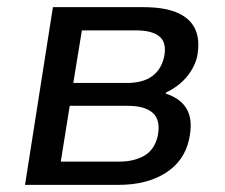

<svg xmlns="http://www.w3.org/2000/svg" viewBox="-20 -517 628 537"><path d="M50 0 128 -497H380Q442 -497 478 -480.5Q514 -464 527 -433Q540 -402 531 -357Q526 -337 514 -318Q502 -299 484.5 -284Q467 -269 444 -258V-255Q487 -241 503.5 -210Q520 -179 509 -128Q496 -67 443.5 -33.5Q391 0 312 0ZM150 -65H313Q355 -65 383.5 -81.5Q412 -98 421 -136Q430 -180 408 -200.5Q386 -221 338 -221H175ZM185 -285H336Q379 -285 405 -303.5Q431 -322 439 -358Q447 -397 426.5 -414.5Q406 -432 361 -432H209Z"/></svg>

Font: Nunito Sans 7pt SemiCondensed Medium
Style: Italic
Weight: 500
Width: 4
Italic angle: -9°
Designer: Vernon Adams
Foundry: Vernon Adams
Version: Version 3.101;gftools[0.9.27]